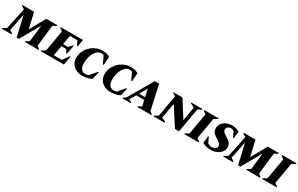

<svg xmlns="http://www.w3.org/2000/svg" viewBox="190 -2025 5424 3490"><g transform="rotate(30 2902.0 -280.5)"><path d="M-30 0 -27 -16 48 -59 142 -505 78 -544 81 -560H325L400 -234L581 -560H816L814 -544L740 -505L690 -59L744 -16L741 0H452L455 -16L525 -58L565 -407L332 4H284L187 -419L114 -58L177 -16L174 0Z M786 0 789 -16 865 -58 942 -502 882 -544 885 -560H1350L1325 -412H1309L1266 -505H1108L1075 -313H1178L1241 -383H1257L1224 -197H1208L1169 -266H1067L1031 -55H1200L1291 -186H1307L1274 0Z M1661 10Q1583 10 1525.5 -20Q1468 -50 1436.5 -102Q1405 -154 1405 -221Q1405 -289 1432.5 -352Q1460 -415 1509 -464.5Q1558 -514 1623.5 -542.5Q1689 -571 1765 -571Q1821 -571 1854 -559.5Q1887 -548 1916 -530L1902 -355H1886L1816 -505Q1806 -511 1793.5 -514.5Q1781 -518 1762 -518Q1710 -518 1667.5 -475.5Q1625 -433 1600 -360.5Q1575 -288 1575 -198Q1575 -129 1606 -87Q1637 -45 1692 -45Q1709 -45 1727 -48Q1745 -51 1763 -62L1877 -195H1893L1855 -36Q1821 -14 1767.5 -2Q1714 10 1661 10Z M2256 10Q2178 10 2120.5 -20Q2063 -50 2031.5 -102Q2000 -154 2000 -221Q2000 -289 2027.5 -352Q2055 -415 2104 -464.5Q2153 -514 2218.5 -542.5Q2284 -571 2360 -571Q2416 -571 2449 -559.5Q2482 -548 2511 -530L2497 -355H2481L2411 -505Q2401 -511 2388.5 -514.5Q2376 -518 2357 -518Q2305 -518 2262.5 -475.5Q2220 -433 2195 -360.5Q2170 -288 2170 -198Q2170 -129 2201 -87Q2232 -45 2287 -45Q2304 -45 2322 -48Q2340 -51 2358 -62L2472 -195H2488L2450 -36Q2416 -14 2362.5 -2Q2309 10 2256 10Z M2500 0 2503 -16 2555 -47 2856 -565H2946L3060 -53L3111 -16L3108 0H2814L2816 -16L2886 -50L2860 -173H2693L2620 -47L2677 -16L2674 0ZM2722 -224H2849L2814 -384Z M3154 0 3157 -16 3233 -59 3312 -511 3250 -547 3253 -560H3438L3660 -210L3711 -502L3625 -545L3627 -560H3859L3857 -545L3782 -502L3693 4H3607L3360 -379L3304 -59L3390 -16L3388 0Z M3799 0 3802 -16 3878 -58 3955 -502 3895 -544 3898 -560H4200L4197 -544L4121 -502L4044 -58L4104 -16L4101 0Z M4356 10Q4300 10 4257 -2Q4214 -14 4180 -36L4195 -183H4211L4261 -72Q4274 -62 4296 -53Q4318 -44 4350 -44Q4391 -44 4420.5 -63Q4450 -82 4450 -116Q4450 -140 4439.5 -157Q4429 -174 4403.5 -192Q4378 -210 4333 -239Q4300 -260 4280.5 -280Q4261 -300 4252 -325Q4243 -350 4243 -387Q4243 -438 4274 -479.5Q4305 -521 4358.5 -546Q4412 -571 4480 -571Q4524 -571 4564 -560.5Q4604 -550 4632 -530L4617 -385H4601L4550 -492Q4539 -502 4523.5 -509Q4508 -516 4485 -516Q4448 -516 4422 -496Q4396 -476 4396 -440Q4396 -413 4415.5 -392.5Q4435 -372 4485 -342Q4525 -318 4551 -295.5Q4577 -273 4590 -246.5Q4603 -220 4603 -181Q4603 -128 4570.5 -84.5Q4538 -41 4482 -15.5Q4426 10 4356 10Z M4617 0 4620 -16 4695 -59 4789 -505 4725 -544 4728 -560H4972L5047 -234L5228 -560H5463L5461 -544L5387 -505L5337 -59L5391 -16L5388 0H5099L5102 -16L5172 -58L5212 -407L4979 4H4931L4834 -419L4761 -58L4824 -16L4821 0Z M5433 0 5436 -16 5512 -58 5589 -502 5529 -544 5532 -560H5834L5831 -544L5755 -502L5678 -58L5738 -16L5735 0Z"/></g></svg>

Font: Spectral SC ExtraBold
Style: Italic
Weight: 800
Italic angle: -10°
Designer: Jean-Baptiste Levee
Foundry: Production Type
Version: Version 2.001